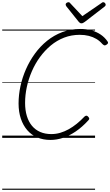

<svg xmlns="http://www.w3.org/2000/svg" viewBox="-20 -1247 998 1737"><path d="M437 19Q371 19 317.5 -3.5Q264 -26 226.5 -69.5Q189 -113 168.5 -174Q148 -235 148 -311Q148 -388 165 -467Q182 -546 215 -621Q248 -696 296 -762Q344 -828 406 -878Q468 -928 543.5 -956.5Q619 -985 707 -985Q762 -985 808 -972Q854 -959 891 -934Q928 -909 953 -872Q960 -863 956.5 -855.5Q953 -848 941 -841Q931 -835 924.5 -836.5Q918 -838 906 -849Q882 -877 851.5 -895Q821 -913 783.5 -922.5Q746 -932 701 -932Q626 -932 560 -906.5Q494 -881 439.5 -835.5Q385 -790 341.5 -730.5Q298 -671 268 -601.5Q238 -532 222.5 -459.5Q207 -387 207 -316Q207 -250 223 -197.5Q239 -145 269.5 -108.5Q300 -72 344 -53Q388 -34 444 -34Q486 -34 525 -45.5Q564 -57 601 -77.5Q638 -98 674 -127Q710 -156 745 -193Q755 -201 762.5 -200.5Q770 -200 778 -191Q787 -181 787.5 -174Q788 -167 778 -157Q723 -97 665.5 -58Q608 -19 550.5 0Q493 19 437 19ZM914 -1227Q923 -1227 929.5 -1219.5Q936 -1212 936 -1205Q936 -1199 934 -1195.5Q932 -1192 927 -1188L747 -1049Q737 -1042 730.5 -1039Q724 -1036 716 -1036Q709 -1036 703.5 -1039.5Q698 -1043 692 -1050L580 -1190Q577 -1195 575.5 -1199Q574 -1203 574 -1206Q574 -1216 583 -1221.5Q592 -1227 599 -1227Q606 -1227 609.5 -1224Q613 -1221 617 -1216L725 -1101L893 -1216Q900 -1221 904 -1224Q908 -1227 914 -1227ZM0 460H840V470H0ZM0 -20H840V0H0ZM0 -505H840V-500H0ZM0 -980H840V-970H0Z"/></svg>

Font: Playwrite NO Guides
Style: Regular
Weight: 400
Designer: Veronika Burian, José Scaglione
Foundry: TypeTogether
Version: Version 1.003